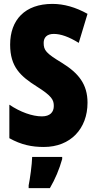

<svg xmlns="http://www.w3.org/2000/svg" viewBox="-20 -744 494 985"><path d="M429 -217C429 -312 383 -369 297 -422C216 -471 204 -486 204 -524C204 -550 219 -570 256 -570C292 -570 334 -555 384 -524L429 -673C368 -707 308 -724 249 -724C108 -724 32 -642 32 -515C32 -401 85 -353 169 -300C247 -251 256 -231 256 -200C256 -169 237 -147 195 -147C146 -147 84 -169 28 -207V-35C89 -1 143 10 205 10C342 10 429 -84 429 -217ZM299 72V61H145C144 101 134 173 127 207V221H236C263 175 284 125 299 72Z"/></svg>

Font: Noto Sans Lao Looped ExtraCondensed Black
Style: Regular
Weight: 900
Width: 2
Designer: Mark Frömberg, Ben Mitchell
Foundry: The Fontpad Ltd
Version: Version 1.002